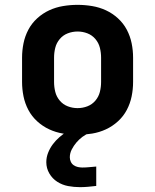

<svg xmlns="http://www.w3.org/2000/svg" viewBox="-20 -548 640 792"><path d="M300 8Q270 8 240 3Q210 -2 183 -14.5Q156 -27 133.5 -47.5Q111 -68 97 -94.5Q83 -121 77 -150.5Q71 -180 71 -210V-310Q71 -340 77 -369.5Q83 -399 97 -425.5Q111 -452 133.5 -472.5Q156 -493 183 -505.5Q210 -518 240 -523Q270 -528 300 -528Q330 -528 360 -523Q390 -518 417 -505.5Q444 -493 466.5 -472.5Q489 -452 503 -425.5Q517 -399 523 -369.5Q529 -340 529 -310V-210Q529 -180 523 -150.5Q517 -121 503 -94.5Q489 -68 466.5 -47.5Q444 -27 417 -14.5Q390 -2 360 3Q330 8 300 8ZM300 -102Q321 -102 340.5 -109.5Q360 -117 373.5 -133Q387 -149 392 -169Q397 -189 397 -210V-310Q397 -331 392 -351Q387 -371 373.5 -387Q360 -403 340.5 -410.5Q321 -418 300 -418Q279 -418 259.5 -410.5Q240 -403 226.5 -387Q213 -371 208 -351Q203 -331 203 -310V-210Q203 -189 208 -169Q213 -149 226.5 -133Q240 -117 259.5 -109.5Q279 -102 300 -102ZM310 224Q285 224 261 219.5Q237 215 216.5 202Q196 189 183.5 167.5Q171 146 171 121Q171 101 178.5 82Q186 63 198 47Q210 31 225 18Q240 5 257 -6L261 -8H350V0Q334 6 320 16.5Q306 27 295 40Q284 53 276 68.5Q268 84 268 101Q268 110 272 119Q276 128 284 133.5Q292 139 301.5 141Q311 143 320 143Q334 143 348.5 141.5Q363 140 377 139V219Q360 221 343 222.5Q326 224 310 224Z"/></svg>

Font: Iosevka SS04 XBd Ex
Style: Regular
Weight: 800
Width: 7
Monospace: yes
Designer: Belleve Invis
Foundry: Belleve Invis
Version: Version 19.0.0; ttfautohint (v1.8.4)